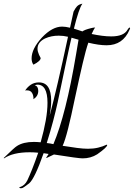

<svg xmlns="http://www.w3.org/2000/svg" viewBox="-60 -855 724 1039"><path d="M59 163Q50 165 46 162Q42 158 49 157Q74 149 88 121Q99 98 114 60.5Q129 23 147 -29H146Q145 -28 144 -28Q143 -28 143 -29Q133 -30 122 -30.5Q111 -31 101 -31Q10 -31 -38 2L-40 0Q-10 -29 7.5 -45Q25 -61 32 -65Q66 -87 123 -87Q132 -87 141 -86.5Q150 -86 160 -85Q178 -149 187.5 -202.5Q197 -256 197 -299Q197 -399 140 -397Q137 -397 128 -394Q147 -388 147 -363Q147 -335 121 -318Q122 -338 113.5 -352Q105 -366 87 -366Q85 -366 82 -366Q79 -366 76 -365Q89 -385 107.5 -397Q126 -409 151 -409Q217 -409 217 -309Q217 -293 215 -273Q213 -253 209 -230Q248 -376 308 -656Q283 -662 258 -662Q217 -662 184 -647Q143 -627 143 -591Q143 -584 145 -576Q147 -568 151 -559L160 -541Q160 -525 121 -505Q111 -518 111 -539Q111 -591 167 -652Q223 -711 276 -711Q294 -711 319 -705L338 -792Q349 -813 357 -821Q368 -832 386 -835Q367 -810 340 -700L386 -685Q397 -694 434 -703Q445 -706 455 -706Q450 -700 445.5 -691Q441 -682 436 -671Q465 -665 491.5 -661.5Q518 -658 542 -658Q610 -658 630 -694Q637 -706 642 -706Q644 -704 644 -703Q644 -700 641 -694Q605 -610 517 -610Q496 -610 471.5 -613.5Q447 -617 418 -624Q405 -587 387.5 -512.5Q370 -438 346 -326Q325 -224 308.5 -159Q292 -94 279 -66Q323 -59 357 -54.5Q391 -50 416 -50Q446 -50 471 -56Q496 -62 517 -72Q520 -72 520 -70Q520 -58 466 -20Q431 2 387 2Q364 2 232 -19L192 0L190 -2Q194 -7 197 -12.5Q200 -18 203 -22L176 -26Q128 111 98 137Q66 162 59 163ZM229 -75Q297 -235 352 -563L365 -640L327 -651Q319 -619 300.5 -531.5Q282 -444 252 -301Q242 -255 227.5 -200Q213 -145 193 -81Q212 -79 229 -75Z"/></svg>

Font: Lavishly Yours
Style: Regular
Weight: 400
Designer: Robert E. Leuschke
Foundry: Robert E. Leuschke
Version: Version 1.010; ttfautohint (v1.8.3)